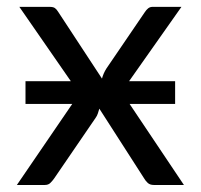

<svg xmlns="http://www.w3.org/2000/svg" viewBox="-20 -526 571 546"><path d="M503 0H417.5Q406.5 0 400.2 -5.8Q394 -11.5 390 -18.5L262.5 -217Q260.5 -210 258.2 -203.2Q256 -196.5 252 -191L134 -18.5Q129 -11.5 123.2 -5.8Q117.5 0 107.5 0H28L185.5 -230.5H52.5V-295H181.5L35 -506.5H120.5Q131.5 -506.5 136.2 -503Q141 -499.5 145 -493L270 -302.5Q274 -317.5 282.5 -331L391.5 -491Q396 -498 401.2 -502.2Q406.5 -506.5 414 -506.5H496L347 -295H478V-230.5H348.5Z"/></svg>

Font: Lato-Regular
Style: Regular
Weight: 400
Designer: Lukasz Dziedzic with Adam Twardoch and Botio Nikoltchev
Foundry: tyPoland Lukasz Dziedzic
Version: Version 2.015; 2015-08-06; http://www.latofonts.com/